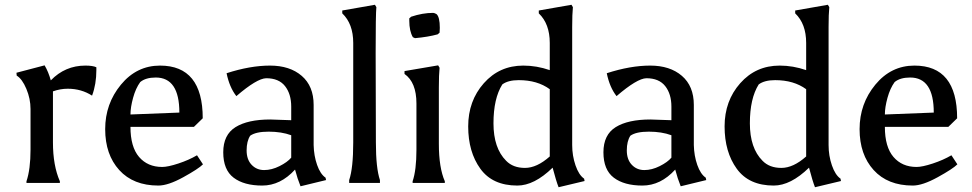

<svg xmlns="http://www.w3.org/2000/svg" viewBox="-20 -767 4074 805"><path d="M338 -492Q369 -492 384 -485Q384 -479 384 -473Q384 -414 366 -366Q321 -395 264 -395Q233 -395 202 -384V-170Q202 -73 231 -7V0H91V-7Q108 -57 108 -140V-310Q108 -353 90.5 -394.5Q73 -436 50 -450L49 -462L167 -493Q183 -466 193 -430Q253 -492 338 -492Z M644 11Q539 11 480 -54Q421 -119 421 -225.5Q421 -332 487 -412Q553 -492 651 -492Q830 -492 830 -271L793 -235H527Q527 -151 563 -109Q599 -67 660 -67Q684 -67 728 -81.5Q772 -96 806 -116L831 -78Q812 -59 748.5 -24Q685 11 644 11ZM633 -442Q591 -442 568 -423Q549 -397 538 -357Q527 -317 527 -287L732 -295Q732 -442 633 -442Z M1201 -200Q1160 -215 1106.5 -215Q1053 -215 1029 -198Q1014 -175 1014 -136.5Q1014 -98 1035 -76Q1056 -54 1087.5 -54Q1119 -54 1152 -70.5Q1185 -87 1201 -106ZM1217 -56Q1156 11 1079.5 11Q1003 11 959.5 -22Q916 -55 916 -128.5Q916 -202 967.5 -234Q1019 -266 1113 -266L1201 -263V-320Q1201 -373 1175 -406Q1149 -439 1096 -439Q1057 -438 971 -364Q942 -401 930 -460Q1029 -492 1112 -492Q1195 -492 1245 -449Q1295 -406 1295 -327V-159Q1296 -114 1309.5 -75.5Q1323 -37 1345 -22L1347 -12L1240 14Q1227 -18 1217 -56Z M1573 0H1444V-12Q1461 -62 1461 -170V-587Q1461 -667 1415 -711V-723L1552 -747L1558 -737Q1555 -708 1555 -545L1556 -170Q1556 -62 1573 -12Z M1726 -139V-333Q1726 -422 1676 -457V-469L1817 -493L1823 -483Q1820 -454 1820 -400V-164Q1820 -64 1845 -7V0H1710V-7Q1726 -54 1726 -139ZM1810 -708Q1824 -696 1824 -650Q1824 -639 1823 -630L1815 -623Q1775 -612 1720 -607L1711 -611Q1696 -637 1696 -680Q1696 -685 1696 -690L1704 -697Q1752 -713 1796 -713Q1801 -713 1810 -708Z M2149 11Q2045 11 1994 -59.5Q1943 -130 1943 -237Q1943 -344 2008.5 -418Q2074 -492 2174 -492Q2230 -492 2285 -473V-587Q2285 -667 2239 -711V-723L2376 -747L2382 -737Q2379 -708 2379 -654V-159Q2379 -114 2393 -73.5Q2407 -33 2429 -18L2431 -8L2322 18Q2312 -7 2297 -64Q2220 11 2149 11ZM2102 -93Q2131 -63 2181 -63Q2231 -63 2285 -111V-393Q2233 -431 2155 -431Q2110 -431 2086 -413Q2049 -354 2049 -250Q2049 -146 2102 -93Z M2795 -200Q2754 -215 2700.5 -215Q2647 -215 2623 -198Q2608 -175 2608 -136.5Q2608 -98 2629 -76Q2650 -54 2681.5 -54Q2713 -54 2746 -70.5Q2779 -87 2795 -106ZM2811 -56Q2750 11 2673.5 11Q2597 11 2553.5 -22Q2510 -55 2510 -128.5Q2510 -202 2561.5 -234Q2613 -266 2707 -266L2795 -263V-320Q2795 -373 2769 -406Q2743 -439 2690 -439Q2651 -438 2565 -364Q2536 -401 2524 -460Q2623 -492 2706 -492Q2789 -492 2839 -449Q2889 -406 2889 -327V-159Q2890 -114 2903.5 -75.5Q2917 -37 2939 -22L2941 -12L2834 14Q2821 -18 2811 -56Z M3224 11Q3120 11 3069 -59.5Q3018 -130 3018 -237Q3018 -344 3083.5 -418Q3149 -492 3249 -492Q3305 -492 3360 -473V-587Q3360 -667 3314 -711V-723L3451 -747L3457 -737Q3454 -708 3454 -654V-159Q3454 -114 3468 -73.5Q3482 -33 3504 -18L3506 -8L3397 18Q3387 -7 3372 -64Q3295 11 3224 11ZM3177 -93Q3206 -63 3256 -63Q3306 -63 3360 -111V-393Q3308 -431 3230 -431Q3185 -431 3161 -413Q3124 -354 3124 -250Q3124 -146 3177 -93Z M3807 11Q3702 11 3643 -54Q3584 -119 3584 -225.5Q3584 -332 3650 -412Q3716 -492 3814 -492Q3993 -492 3993 -271L3956 -235H3690Q3690 -151 3726 -109Q3762 -67 3823 -67Q3847 -67 3891 -81.5Q3935 -96 3969 -116L3994 -78Q3975 -59 3911.5 -24Q3848 11 3807 11ZM3796 -442Q3754 -442 3731 -423Q3712 -397 3701 -357Q3690 -317 3690 -287L3895 -295Q3895 -442 3796 -442Z"/></svg>

Font: Asul
Style: Regular
Weight: 400
Designer: Mariela Monsalve
Foundry: Mariela Monsalve
Version: Version 1.002